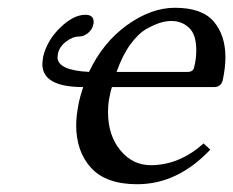

<svg xmlns="http://www.w3.org/2000/svg" viewBox="-20 -462 600 494"><path d="M335 -277H463Q478 -277 480 -291Q485 -311 485 -333Q485 -373 466.5 -390.5Q448 -408 421 -408Q408 -408 394 -404Q380 -400 358.5 -388.5Q337 -377 316 -348.5Q295 -320 280 -277ZM129 -324Q129 -322 128.5 -319Q128 -316 128 -315Q128 -281 209 -277Q245 -353 307 -397.5Q369 -442 430 -442Q500 -442 530 -406.5Q560 -371 560 -315Q560 -288 553 -255Q548 -238 531 -238H327H268Q264 -226 263 -218Q258 -199 258 -173Q258 -114 289.5 -75.5Q321 -37 368 -37Q441 -37 504 -93L521 -77Q437 12 333 12Q253 12 214.5 -30Q176 -72 176 -140Q176 -164 183 -199Q185 -210 194 -238Q89 -238 89 -297Q89 -302 91 -316Q101 -358 135 -391Q169 -424 200 -424Q221 -424 221 -405Q221 -401 220 -399Q218 -387 207 -377.5Q196 -368 183 -368Q167 -368 150 -355Q133 -342 129 -324Z"/></svg>

Font: Linux Libertine O
Style: Italic
Weight: 400
Italic angle: -12°
Designer: Philipp H. Poll
Foundry: Philipp H. Poll
Version: Version 5.1.6